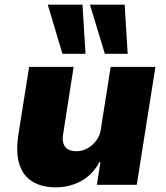

<svg xmlns="http://www.w3.org/2000/svg" viewBox="-20 -793 714 824"><path d="M220 11Q160 11 119.5 -13.5Q79 -38 63 -88.5Q47 -139 59 -216L105 -506H296L252 -224Q247 -198 251.5 -180Q256 -162 270.5 -153Q285 -144 308 -144Q333 -144 355.5 -156.5Q378 -169 394 -191Q410 -213 413 -240L455 -506H647L567 0H396L411 -98H407Q378 -43 328 -16Q278 11 220 11ZM430 -562 366 -773H515L528 -562ZM248 -562 185 -773H334L347 -562Z"/></svg>

Font: Nunito Sans 7pt Black
Style: Italic
Weight: 900
Italic angle: -9°
Version: Version 3.101;gftools[0.9.27]